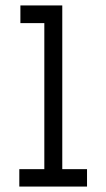

<svg xmlns="http://www.w3.org/2000/svg" viewBox="-20 -686 390 706"><path d="M51 0V-64H143V-601H55V-666H209V-64H300V0Z"/></svg>

Font: Inconsolata ExtraCondensed Medium
Style: Regular
Weight: 500
Width: 2
Monospace: yes
Designer: Raph Levien, Cyreal, Brenton Simpson
Foundry: Raph Levien, Cyreal, Google
Version: Version 3.001; ttfautohint (v1.8.2.53-6de2)